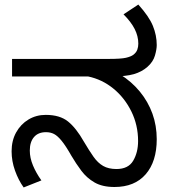

<svg xmlns="http://www.w3.org/2000/svg" viewBox="-20 -810 751 844"><path d="M483 12Q430 12 395.5 -8Q361 -28 337.5 -59.5Q314 -91 294 -125Q269 -169 251 -191Q233 -213 217.5 -221Q202 -229 182 -229Q148 -229 129.5 -207.5Q111 -186 111 -148Q111 -116 125 -82.5Q139 -49 162 -17L84 14Q61 -18 46 -60Q31 -102 31 -145Q31 -192 51 -228Q71 -264 105 -284.5Q139 -305 181 -305Q243 -305 279 -276Q315 -247 349 -187Q372 -148 391 -121Q410 -94 433.5 -80.5Q457 -67 492 -67Q544 -67 565.5 -103.5Q587 -140 587 -190Q587 -260 557.5 -320Q528 -380 478.5 -420.5Q429 -461 367 -474H33V-551H458Q512 -551 533.5 -556Q555 -561 566 -569Q579 -579 583.5 -591.5Q588 -604 588 -618Q588 -651 572 -682.5Q556 -714 523 -747L588 -790Q635 -738 652 -696.5Q669 -655 669 -612Q669 -593 661 -565.5Q653 -538 628 -516Q603 -494 568 -484Q533 -474 475 -474H451L508 -483Q559 -451 595 -407Q631 -363 650 -310.5Q669 -258 669 -198Q669 -100 620.5 -44Q572 12 483 12Z"/></svg>

Font: hexkannada15
Style: Book
Weight: 400
Designer: Jelle Bosma - Monotype Design Team
Foundry: Monotype Imaging Inc.
Version: Version 2.003